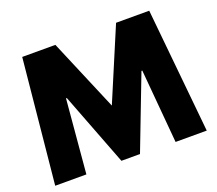

<svg xmlns="http://www.w3.org/2000/svg" viewBox="-134 -1011 1351 1197"><g transform="rotate(-20 541.5 -412.5)"><path d="M837.4 0H1044.2L962.8 -825H742.8L541.5 -349L340.2 -825H120.2L38.8 0H245.6L288.5 -489H294L479.9 -5H603.1L789 -489H794.5Z"/></g></svg>

Font: Hussar
Style: BdWide
Weight: 700
Foundry: Cannot Into Space Fonts
Version: Version 2.00